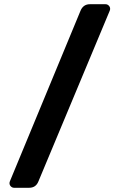

<svg xmlns="http://www.w3.org/2000/svg" viewBox="-20 -806 566 910"><path d="M406 -786C385.3 -786 370.7 -776 362 -756L27 53C25.7 56.3 25 59.3 25 62C25 68 27.2 73.2 31.5 77.5C35.8 81.8 41 84 47 84H118C139.3 84 154 74 162 54L500 -755C501.3 -758.3 502 -761.3 502 -764C502 -770 499.8 -775.2 495.5 -779.5C491.2 -783.8 486 -786 480 -786Z"/></svg>

Font: Rubik
Style: Regular
Weight: 500
Designer: Hubert & Fischer
Foundry: Hubert & Fischer
Version: Version 1.100